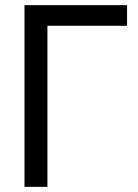

<svg xmlns="http://www.w3.org/2000/svg" viewBox="-20 -725 537 745"><path d="M75 0V-705H473V-625H164V0Z"/></svg>

Font: TikTok Sans 24pt
Style: Regular
Weight: 400
Version: Version 4.000